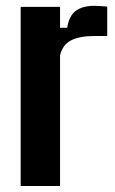

<svg xmlns="http://www.w3.org/2000/svg" viewBox="-20 -623 385 643"><path d="M49.2 0V-600H181.1V-529.8H205Q211.6 -571.1 234.6 -587.3Q257.6 -603.5 295.6 -603.5Q307.3 -603.5 319.3 -602.5Q331.3 -601.6 339.1 -600.9V-502.5H297.2Q246.6 -502.5 217.9 -487.8Q189.3 -473.1 181.1 -437.4V0Z"/></svg>

Font: Big Shoulders Thin
Style: Regular
Weight: 100
Version: Version 2.002